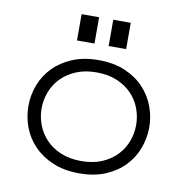

<svg xmlns="http://www.w3.org/2000/svg" viewBox="-74 -691 747 776"><g transform="rotate(10 300.0 -303.5)"><path d="M51.8 -218.3Q51.8 -263.2 67.6 -304.9Q83.5 -346.7 114.7 -378.9Q146 -411.1 192.4 -430.7Q238.8 -450.2 299.8 -450.2Q362.3 -450.2 408.9 -430.2Q455.6 -410.2 486.3 -377.2Q517.1 -344.2 532.5 -302.7Q547.9 -261.2 547.9 -217.8Q547.9 -174.8 532.7 -133.1Q517.6 -91.3 486.8 -58.6Q456.1 -25.9 409.7 -5.9Q363.3 14.2 300.8 14.2Q239.3 14.2 192.9 -5.4Q146.5 -24.9 115 -57.4Q83.5 -89.8 67.6 -131.8Q51.8 -173.8 51.8 -218.3ZM106 -217.8Q106 -182.6 118.7 -149.9Q131.3 -117.2 155.8 -91.8Q180.2 -66.4 216.3 -51.3Q252.4 -36.1 299.8 -36.1Q348.1 -36.1 384.5 -51.5Q420.9 -66.9 445.3 -92.5Q469.7 -118.2 481.9 -150.9Q494.1 -183.6 494.1 -217.8Q494.1 -252.4 481.9 -285.2Q469.7 -317.9 445.3 -343.5Q420.9 -369.1 384.5 -384.5Q348.1 -399.9 299.8 -399.9Q252.9 -399.9 216.8 -384.8Q180.7 -369.6 156 -344.5Q131.3 -319.3 118.7 -286.4Q106 -253.4 106 -217.8ZM271 -621.1V-513.2H199.2V-621.1ZM400.9 -621.1V-513.2H329.1V-621.1Z"/></g></svg>

Font: Ethiopic Sadiss
Style: Regular
Weight: 400
Designer: abass alamnehe
Foundry: Senamirmir Project
Version: Version 5.100